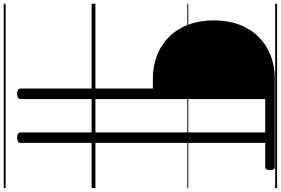

<svg xmlns="http://www.w3.org/2000/svg" viewBox="-252 -756 1468 1003"><g transform="rotate(90 481.5 -255.0)"><path d="M470 389Q443 389 443 370V-320H395Q303 -320 233.5 -359Q164 -398 125.5 -469.5Q87 -541 87 -639Q87 -712 109 -771Q131 -830 172 -871.5Q213 -913 269.5 -935Q326 -957 395 -957H853Q861 -957 865 -952Q869 -947 869 -933Q869 -919 865 -913Q861 -907 853 -907H727V370Q727 389 700 389Q672 389 672 370V-907H498V370Q498 389 470 389ZM0 449H963V459H0ZM0 -20H963V0H0ZM0 -505H963V-500H0ZM0 -969H963V-959H0Z"/></g></svg>

Font: Playwrite IT Trad Guides
Style: Regular
Weight: 400
Designer: Veronika Burian, José Scaglione
Foundry: TypeTogether
Version: Version 1.003